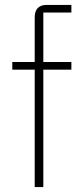

<svg xmlns="http://www.w3.org/2000/svg" viewBox="-20 -760 334 780"><path d="M121 -477H30V-508H121V-689Q121 -740 170 -740H270V-709H156V-508H270V-477H156V0H121Z"/></svg>

Font: IBM Plex Sans ExtLt
Style: Regular
Weight: 200
Designer: Mike Abbink, Paul van der Laan, Pieter van Rosmalen
Foundry: Bold Monday
Version: Version 3.005